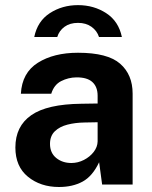

<svg xmlns="http://www.w3.org/2000/svg" viewBox="-20 -738 606 768"><path d="M216 10Q142 10 91.8 -31Q41.5 -72 41.5 -148Q41.5 -233 105 -277.2Q168.5 -321.5 305.5 -323L370.5 -324V-355Q370.5 -390.5 349.5 -409.8Q328.5 -429 285 -428.5Q253 -428 224.5 -413.5Q196 -399 185 -363H63.5Q68 -447 131.5 -487Q195 -527 292 -527Q410.5 -527 460.5 -483.2Q510.5 -439.5 510.5 -363.5V0H388.5L376.5 -89Q350 -33 310.2 -11.5Q270.5 10 216 10ZM265.5 -86Q291.5 -86 315.5 -98.2Q339.5 -110.5 354.8 -130.2Q370 -150 370.5 -172.5V-249L318 -248Q281.5 -247.5 250 -239.5Q218.5 -231.5 199.2 -212.8Q180 -194 180 -162.5Q180 -126.5 204.8 -106.2Q229.5 -86 265.5 -86ZM467.5 -590Q454.5 -653 405 -685.2Q355.5 -717.5 292 -717.5Q229 -717.5 179.5 -685.5Q130 -653.5 117 -590H209Q216.5 -615 238 -630.8Q259.5 -646.5 292 -646.5Q324 -646.5 346 -630.8Q368 -615 376 -590Z"/></svg>

Font: Public Sans
Style: Bold
Weight: 700
Designer: The Public Sans project authors (U.S. Web Design System). Libre Franklin designed by Pablo Impallari and Rodrigo Fuenzal
Version: Version 1.008; ttfautohint (v1.8.1) -l 8 -r 50 -G 200 -x 14 